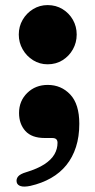

<svg xmlns="http://www.w3.org/2000/svg" viewBox="-20 -520 366 736"><path d="M162.5 -273.5Q132 -273.5 106.8 -289.2Q81.5 -305 66.8 -331Q52 -357 52 -387.5Q52 -418.5 66.8 -444Q81.5 -469.5 106.8 -485Q132 -500.5 162.5 -500.5Q194.5 -500.5 219.8 -485Q245 -469.5 259.5 -444Q274 -418.5 274 -387.5Q274 -357 259.5 -331Q245 -305 219.8 -289.2Q194.5 -273.5 162.5 -273.5ZM151.5 9Q101.5 9 77.2 -18Q53 -45 53 -87Q53 -133 84.5 -163.8Q116 -194.5 163 -194.5Q214.5 -194.5 249.2 -157.8Q284 -121 284 -45.5Q284 4 271.2 43.5Q258.5 83 234.5 112.8Q210.5 142.5 175.5 162.5Q140.5 182.5 96.5 192.5Q72.5 197.5 59.5 193.5Q46.5 189.5 44 178.5Q41.5 166.5 49.2 156.8Q57 147 80.5 140Q123.5 127 150 109.8Q176.5 92.5 188.5 71.8Q200.5 51 200.5 27.5Q200.5 18.5 195.8 13.8Q191 9 179.5 9Z"/></svg>

Font: Fraunces ExtraBold
Style: Regular
Weight: 800
Version: Version 1.000;[b76b70a41]